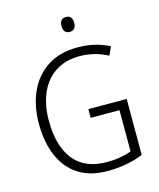

<svg xmlns="http://www.w3.org/2000/svg" viewBox="-133 -1005 919 1109"><g transform="rotate(-15 327.0 -451.0)"><path d="M356 -364H585V-29Q489 10 372 10Q268 10 198.5 -35Q129 -80 93.5 -162.5Q58 -245 58 -356Q58 -465 96.5 -548Q135 -631 208 -678Q281 -725 387 -725Q492 -725 576 -681L553 -631Q473 -673 385 -673Q300 -673 240 -633.5Q180 -594 149 -523Q118 -452 118 -356Q118 -208 183.5 -124.5Q249 -41 381 -41Q425 -41 461.5 -47.5Q498 -54 528 -65V-312H356ZM368 -912Q387 -912 396.5 -900Q406 -888 406 -868Q406 -823 368 -823Q330 -823 330 -868Q330 -888 339.5 -900Q349 -912 368 -912Z"/></g></svg>

Font: Noto Sans Myanmar SemiCondensed Light
Style: Regular
Weight: 300
Width: 4
Designer: Monotype Design Team
Foundry: Monotype Imaging Inc.
Version: Version 2.107; ttfautohint (v1.8.4.7-5d5b)